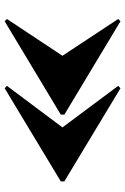

<svg xmlns="http://www.w3.org/2000/svg" viewBox="120 -790 525 804"><g transform="rotate(90 382.0 -387.5)"><path d="M213 -387 59 -154.5 68.5 -145 459.5 -380V-395L68.5 -630L59 -620.5ZM513 -387 339 -154.5 349 -145 739 -380V-395L349 -630L339 -620.5Z"/></g></svg>

Font: Bodoni* 11pt Fatface
Style: Regular
Weight: 900
Version: Version 2.3